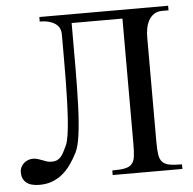

<svg xmlns="http://www.w3.org/2000/svg" viewBox="-50 -712 779 776"><g transform="rotate(-5 339.5 -324.0)"><path d="M377.4 0V-18.6Q409.7 -18.6 428.2 -22.2Q446.8 -25.9 456.5 -36.4Q466.3 -46.9 469 -66.2Q471.7 -85.4 471.7 -116.7V-626.5H265.6Q265.6 -529.8 265.4 -445.1Q265.1 -360.4 262.7 -292.5Q260.3 -224.6 253.9 -176.3Q247.6 -127.9 235.8 -104Q222.7 -78.1 207.5 -56.6Q192.4 -35.2 173.6 -19.5Q154.8 -3.9 131.6 4.9Q108.4 13.7 79.1 13.7Q43.9 13.7 26.1 -1.2Q8.3 -16.1 8.3 -42.5Q8.3 -54.2 12.9 -63.7Q17.6 -73.2 24.9 -79.8Q32.2 -86.4 41.7 -90.1Q51.3 -93.8 61.5 -93.8Q72.8 -93.8 81.8 -90.8Q90.8 -87.9 99.4 -84.5Q107.9 -81.1 116.7 -78.1Q125.5 -75.2 136.7 -75.2Q148.9 -75.2 157.5 -78.9Q166 -82.5 172.9 -89.8Q179.7 -97.2 185.8 -108.6Q191.9 -120.1 199.2 -135.7Q205.1 -148.9 209.2 -174.6Q213.4 -200.2 215.8 -234.4Q218.3 -268.6 219.7 -310.3Q221.2 -352.1 221.7 -397.5Q222.2 -442.9 222.2 -490.7V-585.9Q222.2 -596.7 218 -606.9Q213.9 -617.2 204.1 -625.2Q194.3 -633.3 178 -638.4Q161.6 -643.6 137.7 -643.6V-662.1H660.2V-643.6H635.3Q614.3 -643.6 600.8 -634.3Q587.4 -625 579.3 -610.4Q571.3 -595.7 568.1 -577.9Q564.9 -560.1 564.9 -543.5V-116.7Q564.9 -85.4 567.9 -66.2Q570.8 -46.9 580.8 -36.4Q590.8 -25.9 609.6 -22.2Q628.4 -18.6 660.2 -18.6V0Z"/></g></svg>

Font: Doulos SIL
Style: Regular
Weight: 400
Designer: Walt Agee, Victor Gaultney, Peter Martin, Debbi Hosken
Foundry: SIL International
Version: Version 4.110; 2011; Maintenance release